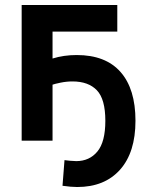

<svg xmlns="http://www.w3.org/2000/svg" viewBox="-20 -553 587 771"><path d="M288 -332Q236 -332 191 -318V-426H451V-533H67V12H191V-213Q199 -216 223 -221Q247 -226 271 -226Q335 -226 369 -190.5Q403 -155 403 -68Q403 17 371 55.5Q339 94 286 94Q276 94 260.5 92.5Q245 91 239 90L231 193Q266 198 290 198Q400 198 462 128.5Q524 59 524 -68Q524 -196 464 -264Q404 -332 288 -332Z"/></svg>

Font: Repo DemiBold
Style: Regular
Weight: 600
Designer: Stefan Peev
Foundry: Context Ltd
Version: Version 1.502